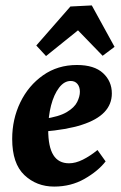

<svg xmlns="http://www.w3.org/2000/svg" viewBox="-20 -676 448 709"><path d="M264 -436Q328 -436 360.5 -406Q393 -376 393 -331Q393 -291 365.5 -262Q338 -233 282 -215Q226 -197 140 -190L142 -237Q198 -245 226.5 -262Q255 -279 265 -299.5Q275 -320 275 -337Q275 -355 266 -366Q257 -377 241 -377Q217 -377 198 -352Q179 -327 168.5 -286.5Q158 -246 158 -197Q158 -134 177 -103.5Q196 -73 235 -73Q259 -73 286 -86.5Q313 -100 340 -122L370 -80Q342 -44 292 -15.5Q242 13 180 13Q115 13 70 -29.5Q25 -72 25 -163Q25 -236 55 -298Q85 -360 139 -398Q193 -436 264 -436ZM114 -508 240 -652 319 -656 403 -503 359 -470 268 -564 150 -469Z"/></svg>

Font: Yrsa
Style: Bold Italic
Weight: 700
Italic angle: -7.10001°
Version: Version 2.004